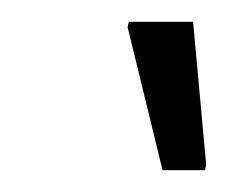

<svg xmlns="http://www.w3.org/2000/svg" viewBox="-20 -738 209 176"><path d="M129 -582 97 -713 98 -718H157L169 -587L168 -582Z"/></svg>

Font: Saira Condensed Light
Style: Italic
Weight: 300
Width: 3
Italic angle: -12°
Designer: Hector Gatti with collaboration of the Omnibus-Type team
Foundry: Omnibus-Type
Version: Version 1.101